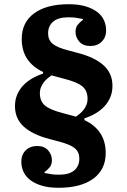

<svg xmlns="http://www.w3.org/2000/svg" viewBox="-20 -730 604 910"><path d="M258 160Q211 160 178 150Q145 140 123 123Q101 106 91 83.5Q81 61 81 36Q81 3 102 -17.5Q123 -38 156 -38Q190 -38 208 -17.5Q226 3 226 29Q226 49 216.5 61.5Q207 74 191 86V90Q210 94 225.5 96Q241 98 260 98Q308 98 332 77.5Q356 57 356 22Q356 -9 335 -27Q314 -45 260 -59L215 -71Q134 -92 92.5 -130Q51 -168 51 -227Q51 -257 61.5 -281.5Q72 -306 90 -325Q108 -344 132 -358Q156 -372 184 -381V-389Q83 -437 83 -545Q83 -624 142 -667Q201 -710 306 -710Q352 -710 385.5 -700Q419 -690 441 -673Q463 -656 473 -633.5Q483 -611 483 -586Q483 -553 462 -532.5Q441 -512 408 -512Q374 -512 356 -532.5Q338 -553 338 -579Q338 -599 347.5 -611.5Q357 -624 373 -636V-640Q354 -644 338.5 -646Q323 -648 304 -648Q256 -648 232 -627.5Q208 -607 208 -572Q208 -541 229 -523Q250 -505 304 -491L349 -479Q430 -458 471.5 -420Q513 -382 513 -323Q513 -293 502.5 -268.5Q492 -244 474 -225Q456 -206 432 -192Q408 -178 380 -169V-161Q481 -113 481 -5Q481 74 422 117Q363 160 258 160ZM340 -177Q348 -183 357.5 -190.5Q367 -198 375.5 -208.5Q384 -219 389.5 -232.5Q395 -246 395 -262Q395 -300 370.5 -320.5Q346 -341 283 -357L238 -369Q230 -371 224 -373Q216 -367 206 -359Q196 -351 188 -340.5Q180 -330 174.5 -317Q169 -304 169 -288Q169 -250 193.5 -229.5Q218 -209 281 -193L326 -181Q334 -179 340 -177Z"/></svg>

Font: IBM Plex Serif
Style: Bold
Weight: 700
Designer: Mike Abbink, Paul van der Laan, Pieter van Rosmalen
Foundry: Bold Monday
Version: Version 2.008